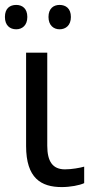

<svg xmlns="http://www.w3.org/2000/svg" viewBox="-29 -750 379 780"><path d="M-9 -681C-9 -647 11 -631 37 -631C61 -631 82 -647 82 -681C82 -716 61 -730 37 -730C11 -730 -9 -716 -9 -681ZM168 -681C168 -647 189 -631 213 -631C238 -631 259 -647 259 -681C259 -716 238 -730 213 -730C189 -730 168 -716 168 -681ZM163 -536H77V-157C77 -26 138 10 222 10C256 10 294 3 313 -6V-73C296 -68 262 -62 235 -62C185 -62 163 -94 163 -158Z"/></svg>

Font: Noto Sans Thai
Style: Regular
Weight: 400
Designer: Monotype Design Team
Foundry: Monotype Imaging Inc.
Version: Version 1.901